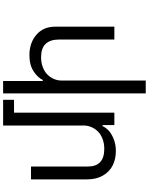

<svg xmlns="http://www.w3.org/2000/svg" viewBox="121 -888 972 1255"><g transform="rotate(-90 607.5 -261.0)"><path d="M708 -345.2V205.1H624V-727.1H705.1V-467.8H711.9Q727.1 -501 768.6 -528.1Q810.1 -555.2 874 -555.2Q954.1 -555.2 1007.1 -509.8Q1060.1 -464.4 1060.1 -387.2V0H976.1V-360.8Q976.1 -479 860.8 -479Q824.7 -479 794.9 -467.5Q765.1 -456.1 746.6 -437Q728 -418 718 -394.3Q708 -370.6 708 -345.2ZM414.1 -200.2V-727.1H582V-655.8H498V0H417V-77.1H410.2Q400.9 -57.1 382.6 -38.8Q364.3 -20.5 328.4 -5.4Q292.5 9.8 248 9.8Q195.3 9.8 154.1 -10.5Q112.8 -30.8 87.4 -74Q62 -117.2 62 -178.2V-544.9H146V-173.8Q146 -65.9 261.2 -65.9Q297.4 -65.9 327.1 -77.4Q356.9 -88.9 375.5 -107.9Q394 -127 404.1 -150.9Q414.1 -174.8 414.1 -200.2Z"/></g></svg>

Font: Telcell.Market
Style: Regular
Weight: 400
Designer: Rasmus Andersson, Sedrak Mkrtchyan
Version: Version 3.019;git-0a5106e0b